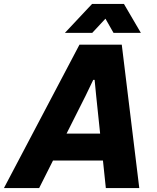

<svg xmlns="http://www.w3.org/2000/svg" viewBox="-62 -956 797 976"><path d="M-42 0 342 -729H557L646 0H476L427 -468L419 -550H412L373 -469L137 0ZM194 -140 260 -277H463L476 -140ZM268 -789 406 -936H568L654 -789H515L474 -861L407 -789Z"/></svg>

Font: Mona Sans ExtraLight ExtraBold
Style: Italic
Weight: 800
Italic angle: -11.6951°
Version: Version 2.000